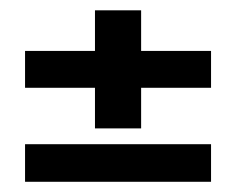

<svg xmlns="http://www.w3.org/2000/svg" viewBox="-20 -525 460 374"><path d="M28.8 -170.9V-244.1H391.1V-170.9ZM254.9 -425.8H391.1V-354H254.9V-274.9H165V-354H28.8V-425.8H165V-504.9H254.9Z"/></svg>

Font: Teko
Style: Regular
Weight: 400
Designer: Manushi Parikh, Jonny Pinhorn
Foundry: Indian Type Foundry
Version: Version 2.000;PS 1.0;hotconv 1.0.79;makeotf.lib2.5.61930